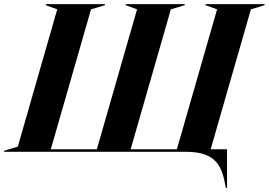

<svg xmlns="http://www.w3.org/2000/svg" viewBox="-75 -732 1296 926"><path d="M1020 174V-12H941L1135 -687L1201 -707V-712H916V-707L972 -687L778 -12H555L749 -687L816 -707V-712H531V-707L586 -687L392 -12H170L364 -687L431 -707V-712H146V-707L201 -687L11 -25L-55 -5V0H818C945 0 991 46 1010 153L1014 174Z"/></svg>

Font: Nyght Serif Bold Italic
Style: Regular
Weight: 700
Italic angle: -16°
Designer: Maksym Kobuzan
Version: Version 0.410;Glyphs 3.1.2 (3151)